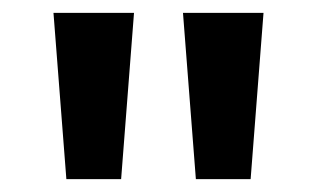

<svg xmlns="http://www.w3.org/2000/svg" viewBox="-20 -734 492 298"><path d="M188 -714 168 -456H83L63 -714ZM389 -714 369 -456H284L264 -714Z"/></svg>

Font: Noto Sans Canadian Aboriginal SemiBold
Style: Regular
Weight: 600
Designer: Monotype Design Team, Typotheque's Kevin King
Foundry: Monotype Imaging Inc.
Version: Version 2.004; ttfautohint (v1.8.4.7-5d5b)